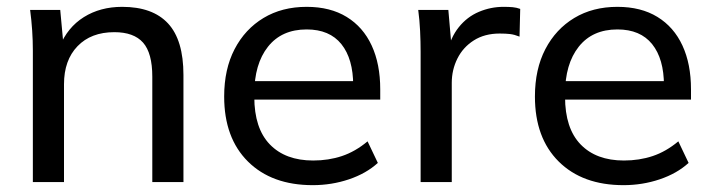

<svg xmlns="http://www.w3.org/2000/svg" viewBox="-20 -532 2082 561"><path d="M76 0V-384Q76 -413 74 -443Q72 -473 68 -503H156L166 -395H154Q177 -452 225 -482Q273 -512 337 -512Q426 -512 471 -463.5Q516 -415 516 -313V0H425V-308Q425 -377 398 -407.5Q371 -438 314 -438Q246 -438 206.5 -397Q167 -356 167 -286V0Z M894 9Q774 9 704.5 -60Q635 -129 635 -250Q635 -330 665.5 -388.5Q696 -447 750 -479.5Q804 -512 876 -512Q945 -512 993 -482.5Q1041 -453 1066 -399Q1091 -345 1091 -271V-241H706V-295H1029L1012 -282Q1012 -360 977.5 -403Q943 -446 876 -446Q803 -446 763 -395.5Q723 -345 723 -258V-249Q723 -157 768.5 -110Q814 -63 895 -63Q940 -63 979 -76Q1018 -89 1054 -119L1084 -56Q1050 -25 999.5 -8Q949 9 894 9Z M1209 0V-380Q1209 -410 1207.5 -441.5Q1206 -473 1202 -503H1290L1301 -377L1286 -376Q1296 -422 1320.5 -452.5Q1345 -483 1379.5 -497.5Q1414 -512 1451 -512Q1467 -512 1478 -511Q1489 -510 1500 -506L1498 -425Q1483 -431 1470.5 -432.5Q1458 -434 1440 -434Q1396 -434 1364.5 -414Q1333 -394 1316.5 -361Q1300 -328 1300 -290V0Z M1802 9Q1682 9 1612.5 -60Q1543 -129 1543 -250Q1543 -330 1573.5 -388.5Q1604 -447 1658 -479.5Q1712 -512 1784 -512Q1853 -512 1901 -482.5Q1949 -453 1974 -399Q1999 -345 1999 -271V-241H1614V-295H1937L1920 -282Q1920 -360 1885.5 -403Q1851 -446 1784 -446Q1711 -446 1671 -395.5Q1631 -345 1631 -258V-249Q1631 -157 1676.5 -110Q1722 -63 1803 -63Q1848 -63 1887 -76Q1926 -89 1962 -119L1992 -56Q1958 -25 1907.5 -8Q1857 9 1802 9Z"/></svg>

Font: Mulish ExtraLight Medium
Style: Regular
Weight: 500
Version: Version 3.603